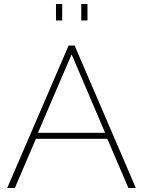

<svg xmlns="http://www.w3.org/2000/svg" viewBox="-20 -937 715 957"><path d="M322 -710H352L657 0H620L515 -245H159L54 0H16ZM504 -275 337 -666 169 -275ZM259 -835V-917H290V-835ZM385 -835V-917H416V-835Z"/></svg>

Font: Raleway ExtraLight
Style: Regular
Weight: 200
Designer: Matt McInerney, Pablo Impallari, Rodrigo Fuenzalida
Foundry: Matt McInerney, Pablo Impallari, Rodrigo Fuenzalida
Version: Version 4.026